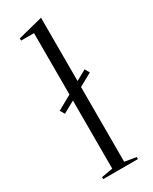

<svg xmlns="http://www.w3.org/2000/svg" viewBox="-195 -791 665 837"><g transform="rotate(-30 137.5 -372.5)"><path d="M56 -330 43 -353 227 -455 240 -432ZM175 -20 233 -10V0H58V-10L115 -20V-702H50V-713L175 -745Z"/></g></svg>

Font: Kalnia Light
Style: Regular
Weight: 300
Designer: Frida Medrano
Foundry: Frida Medrano
Version: Version 1.105